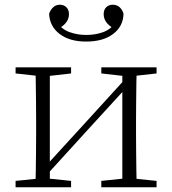

<svg xmlns="http://www.w3.org/2000/svg" viewBox="-20 -793 730 813"><path d="M345 -617Q274 -617 232 -649.5Q190 -682 188 -735Q194 -752 205.5 -762.5Q217 -773 233 -773Q250 -773 261 -762.5Q272 -752 272 -733Q272 -714 260.5 -698.5Q249 -683 228 -672L219 -701Q241 -669 274.5 -657Q308 -645 345 -645Q384 -645 417 -657Q450 -669 472 -701L463 -672Q442 -683 430.5 -698.5Q419 -714 419 -733Q419 -752 430 -762.5Q441 -773 457 -773Q475 -773 486.5 -762.5Q498 -752 503 -735Q502 -682 459.5 -649.5Q417 -617 345 -617ZM46 0V-27L154 -38H175L281 -27V0ZM409 0V-27L514 -38H535L643 -27V0ZM130 0Q131 -24 131.5 -64.5Q132 -105 132.5 -148.5Q133 -192 133 -226V-283Q133 -316 132.5 -359.5Q132 -403 131.5 -443.5Q131 -484 130 -508H191V0ZM171 -45 141 -61H147L331 -262L516 -465L544 -447H538L354 -246ZM498 0V-508H559Q558 -484 557.5 -443.5Q557 -403 556.5 -359.5Q556 -316 556 -283V-226Q556 -192 556.5 -148.5Q557 -105 557.5 -64.5Q558 -24 559 0ZM46 -482V-508H281V-482L176 -470H155ZM409 -482V-508H643V-482L536 -470H515Z"/></svg>

Font: Noto Serif SC ExtraLight
Style: Regular
Weight: 200
Designer: Ryoko NISHIZUKA 西塚涼子 (kana & ideographs); Frank Grießhammer (Latin, Greek & Cyrillic); Wenlong ZHANG 张文龙 (bopomofo); San
Foundry: Adobe
Version: Version 2.002-H1;hotconv 1.1.0;makeotfexe 2.6.0